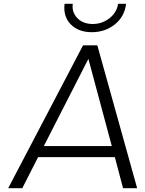

<svg xmlns="http://www.w3.org/2000/svg" viewBox="-20 -988 763 1008"><path d="M462 -819Q392 -819 351.5 -860Q311 -901 319 -968H362Q356 -924 386 -893Q416 -862 467 -862Q501 -862 530 -876.5Q559 -891 577.5 -915Q596 -939 600 -968H642Q634 -901 583 -860Q532 -819 462 -819ZM626 0 583 -163H180L97 0H23L416 -750H491L700 0ZM210 -221H567L444 -679Z"/></svg>

Font: Orkney Light
Style: LightItalic
Weight: 300
Designer: Samuel Oakes and Alfredo Marco Pradil
Foundry: Alfredo Marco Pradil
Version: 1.0; ttfautohint (v1.5)